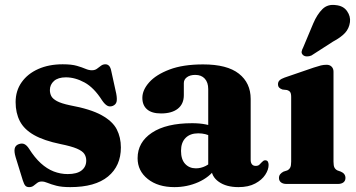

<svg xmlns="http://www.w3.org/2000/svg" viewBox="-20 -754 1458 787"><path d="M250 -437Q218 -437 201.2 -422Q184.5 -407 184.5 -385Q184.5 -371.5 190.2 -360.2Q196 -349 213.5 -339.5Q231 -330 266.5 -322.5Q351 -307 396.2 -282Q441.5 -257 458.5 -224Q475.5 -191 475.5 -149.5Q475.5 -74 422.8 -30.5Q370 13 268 13Q232.5 13 210.8 7.2Q189 1.5 175.5 -4.2Q162 -10 151 -10Q140 -10 132.5 -4.2Q125 1.5 117.8 7.2Q110.5 13 99.5 13Q89 13 83.8 7Q78.5 1 73.5 -14.5L44 -110Q37.5 -132 40.2 -145Q43 -158 56.5 -163Q70 -168 80 -163.2Q90 -158.5 99 -144.5Q122 -108 147.2 -85Q172.5 -62 200.2 -51.2Q228 -40.5 257.5 -40.5Q295.5 -40.5 314.5 -55.5Q333.5 -70.5 333.5 -96Q333.5 -111 325.8 -123Q318 -135 295.2 -144.8Q272.5 -154.5 228 -163.5Q160 -177.5 119.5 -200.5Q79 -223.5 61.5 -257.2Q44 -291 44 -335.5Q44 -382 68.8 -417Q93.5 -452 137 -471.2Q180.5 -490.5 237 -490.5Q273.5 -490.5 295 -484.2Q316.5 -478 330.2 -472Q344 -466 356.5 -466Q369 -466 377.2 -472Q385.5 -478 393.5 -484.2Q401.5 -490.5 412 -490.5Q421 -490.5 427.2 -484Q433.5 -477.5 436.5 -461L456.5 -370Q460.5 -348.5 457.8 -337Q455 -325.5 442.5 -320Q429.5 -315 419.2 -321Q409 -327 398.5 -342.5Q365.5 -394.5 326.8 -415.8Q288 -437 250 -437Z M846 -66V-76.5L833.5 -78V-389Q833.5 -416 819.5 -431.5Q805.5 -447 780.5 -447Q759 -447 746.2 -437.5Q733.5 -428 733.5 -413.5V-364Q733.5 -328 709 -308.5Q684.5 -289 640 -289Q602 -289 582.8 -305.8Q563.5 -322.5 563.5 -353Q563.5 -385 591.5 -416.5Q619.5 -448 674.8 -469Q730 -490 812.5 -490Q911 -490 959.2 -452Q1007.5 -414 1007.5 -348.5V-99Q1007.5 -87 1012.8 -80.5Q1018 -74 1028 -74Q1038 -74 1043.2 -79Q1048.5 -84 1053 -89Q1056 -92 1059.2 -94.5Q1062.5 -97 1067 -97Q1074.5 -97 1077.8 -91.8Q1081 -86.5 1081 -78Q1081 -58.5 1067.2 -37.5Q1053.5 -16.5 1026 -1.8Q998.5 13 957.5 13Q907.5 13 876.8 -8.8Q846 -30.5 846 -66ZM544 -105.5Q544 -171 602.8 -210Q661.5 -249 767.5 -249Q798.5 -249 822.5 -244.2Q846.5 -239.5 863 -231L849 -193.5Q835.5 -200.5 822 -204Q808.5 -207.5 792.5 -207.5Q759.5 -207.5 740.8 -188.8Q722 -170 722 -135.5Q722 -100.5 739 -82.2Q756 -64 783 -64Q803.5 -64 822.5 -73.5Q841.5 -83 853 -98.5L864.5 -64.5Q838.5 -27.5 792.8 -7.2Q747 13 695 13Q627.5 13 585.8 -20.2Q544 -53.5 544 -105.5Z M1347 -460.5V-91.5Q1347 -74.5 1351 -67Q1355 -59.5 1363 -55.5L1377 -50.5Q1386.5 -46.5 1391.2 -40Q1396 -33.5 1396 -24.5Q1396 -13 1387.8 -6.5Q1379.5 0 1365 0H1154.5Q1140 0 1131.8 -6.5Q1123.5 -13 1123.5 -24.5Q1123.5 -33.5 1128.5 -39.8Q1133.5 -46 1142 -50.5L1157.5 -55.5Q1165.5 -59.5 1169.5 -67Q1173.5 -74.5 1173.5 -91.5V-356.5Q1173.5 -371 1169.2 -376.8Q1165 -382.5 1156.5 -385L1138 -387Q1129 -390 1124.2 -395Q1119.5 -400 1119.5 -409Q1119.5 -418.5 1126 -424.8Q1132.5 -431 1146.5 -436L1266 -477Q1284.5 -483 1295.5 -485.8Q1306.5 -488.5 1319 -488.5Q1331.5 -488.5 1339.2 -480.8Q1347 -473 1347 -460.5ZM1264 -658Q1280 -695.5 1301.8 -716.8Q1323.5 -738 1357 -733Q1387.5 -730 1402.5 -708.5Q1417.5 -687 1414.5 -663.5Q1411 -637 1394 -618.8Q1377 -600.5 1345 -583.5L1256.5 -526.5Q1247.5 -522.5 1237.8 -522.8Q1228 -523 1222 -528.5Q1215 -535 1216.5 -543Q1218 -551 1222.5 -559Z"/></svg>

Font: Fraunces
Style: Bold
Weight: 700
Version: Version 1.000;[b76b70a41]